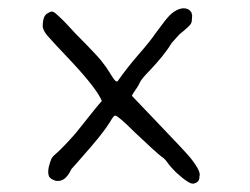

<svg xmlns="http://www.w3.org/2000/svg" viewBox="-20 -476 603 463"><path d="M95.7 -444.3Q102.5 -449.2 107.4 -447.8Q112.3 -446.3 122.1 -436.5Q132.8 -426.8 144.5 -414.1Q157.2 -399.4 188.5 -368.2Q216.8 -338.9 222.7 -331.5Q228.5 -324.2 236.3 -313.5Q242.2 -304.7 252 -289.1Q254.9 -285.2 256.3 -283.2Q257.8 -281.2 259.8 -280.3Q261.7 -279.3 262.2 -279.3Q262.7 -279.3 263.7 -280.3Q287.1 -313.5 313.5 -343.8Q341.8 -376 356.4 -397.5Q379.9 -429.7 389.6 -439.5Q399.4 -449.2 412.1 -454.1Q423.8 -458 432.6 -454.1Q437.5 -452.1 441.4 -446.3Q443.4 -440.4 443.4 -438.5Q443.4 -436.5 442.9 -431.6Q442.4 -426.8 442.4 -424.8Q442.4 -422.9 440.4 -418.9Q436.5 -412.1 413.1 -393.6L394.5 -373Q377 -343.8 340.8 -305.7Q321.3 -286.1 317.4 -277.3Q312.5 -266.6 301.8 -252L297.9 -245.1L361.3 -178.7Q431.6 -105.5 440.4 -93.8Q465.8 -61.5 460.9 -50.8Q461.9 -36.1 446.3 -33.2Q436.5 -31.2 404.3 -60.5Q390.6 -74.2 383.8 -84Q377 -93.8 369.1 -98.6Q357.4 -107.4 305.7 -156.2Q264.6 -197.3 257.8 -197.3Q253.9 -197.3 245.1 -181.6Q230.5 -158.2 200.2 -123Q163.1 -80.1 152.3 -68.4Q144.5 -51.8 135.3 -44.9Q126 -38.1 114.3 -40Q102.5 -43.9 98.6 -49.8Q92.8 -62.5 101.6 -86.9Q104.5 -97.7 115.2 -105.5Q133.8 -122.1 162.1 -154.3Q217.8 -224.6 224.6 -231.4L225.6 -232.4Q214.8 -259.8 157.2 -322.3Q104.5 -377.9 94.2 -390.1Q84 -402.3 83 -412.1Q83 -439.5 95.7 -444.3Z"/></svg>

Font: JasonHandwriting2
Style: Regular
Weight: 400
Version: Version 1.05.10